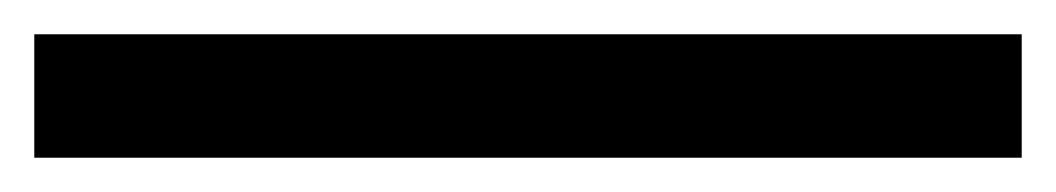

<svg xmlns="http://www.w3.org/2000/svg" viewBox="-20 40 616 112"><path d="M0 132V60H576V132Z"/></svg>

Font: Cazoo Sans
Style: Regular
Weight: 400
Designer: Jonathan Barnbrook, Julián Moncada
Foundry: Barnbrook Fonts
Version: Version 2.000;Glyphs 3.3 (3337)